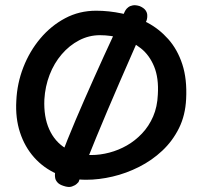

<svg xmlns="http://www.w3.org/2000/svg" viewBox="-20 -698 793 753"><path d="M318 7Q255 7 203 -16Q151 -39 114 -80.5Q77 -122 58.5 -178.5Q40 -235 44 -303Q47 -371 71.5 -434Q96 -497 138 -547Q180 -597 235.5 -626.5Q291 -656 357 -656Q407 -656 459 -645Q511 -634 557.5 -609.5Q604 -585 640 -544.5Q676 -504 695 -446Q714 -388 710 -310Q707 -246 682 -195.5Q657 -145 616.5 -107Q576 -69 525.5 -43.5Q475 -18 421.5 -5.5Q368 7 318 7ZM338 -90Q373 -90 409 -99.5Q445 -109 477.5 -127.5Q510 -146 537 -174.5Q564 -203 580.5 -241Q597 -279 599 -327Q603 -392 584.5 -437Q566 -482 532.5 -508.5Q499 -535 457.5 -547.5Q416 -560 372 -560Q329 -560 290.5 -540Q252 -520 222 -485Q192 -450 174.5 -404.5Q157 -359 154 -308Q151 -240 173 -191Q195 -142 238 -116Q281 -90 338 -90ZM229 31Q213 26 205.5 17.5Q198 9 196.5 0.5Q195 -8 195.5 -14.5Q196 -21 196 -21Q216 -79 245.5 -152Q275 -225 311 -307Q347 -389 387 -477Q427 -565 470 -654Q470 -654 473 -659Q476 -664 483 -669.5Q490 -675 501 -677Q512 -679 528 -674Q544 -667 550.5 -658Q557 -649 557.5 -639.5Q558 -630 556.5 -624Q555 -618 555 -618Q500 -493 449.5 -376.5Q399 -260 358 -160.5Q317 -61 288 16Q288 16 281.5 22.5Q275 29 262 33.5Q249 38 229 31Z"/></svg>

Font: Sour Gummy
Style: Regular
Weight: 400
Designer: Stefie Justprince
Foundry: Eifetstype
Version: Version 1.000